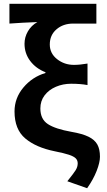

<svg xmlns="http://www.w3.org/2000/svg" viewBox="-20 -794 568 1018"><path d="M392 72Q392 56 381.5 45.5Q371 35 345.5 26.5Q320 18 270 8Q171 -12 114 -60Q57 -108 57 -203Q57 -274 104 -330Q151 -386 221 -407V-411Q170 -431 140 -471Q110 -511 110 -562Q110 -597 128 -628Q146 -659 178 -677Q97 -674 30 -669V-774H491V-669H368Q315 -669 279.5 -638.5Q244 -608 244 -558Q244 -511 282.5 -480.5Q321 -450 372 -450Q403 -450 444 -457V-343Q407 -350 357 -350Q314 -350 276.5 -334Q239 -318 216.5 -288.5Q194 -259 194 -219Q194 -162 234 -136Q274 -110 359 -95Q417 -85 449.5 -69Q482 -53 496 -28Q510 -3 510 37Q510 67 492.5 112Q475 157 442 204L337 167Q370 126 381 108.5Q392 91 392 72Z"/></svg>

Font: Nebula Sans Semibold
Style: Regular
Weight: 600
Designer: Paul D. Hunt for Adobe (as Source Sans)
Foundry: Nebula Entertainment & Broadcasting LLC
Version: Version 1.010